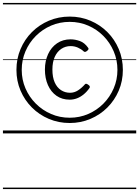

<svg xmlns="http://www.w3.org/2000/svg" viewBox="-20 -909 948 1308"><path d="M455 -71Q379 -71 313 -99Q247 -127 197.5 -176.5Q148 -226 120 -291.5Q92 -357 92 -433Q92 -509 120 -575Q148 -641 197.5 -690.5Q247 -740 313 -768Q379 -796 455 -796Q530 -796 596 -768Q662 -740 711.5 -690.5Q761 -641 789 -575Q817 -509 817 -433Q817 -357 789 -291.5Q761 -226 711.5 -176.5Q662 -127 596 -99Q530 -71 455 -71ZM455 -107Q522 -107 581 -132.5Q640 -158 684.5 -203Q729 -248 754.5 -307Q780 -366 780 -433Q780 -500 754.5 -559.5Q729 -619 684.5 -664Q640 -709 581 -734.5Q522 -760 455 -760Q387 -760 328 -734.5Q269 -709 224 -664Q179 -619 153.5 -559.5Q128 -500 128 -433Q128 -366 153.5 -307Q179 -248 224 -203Q269 -158 328 -132.5Q387 -107 455 -107ZM455 -230Q403 -230 365 -256.5Q327 -283 306.5 -329.5Q286 -376 286 -435Q286 -493 307.5 -540Q329 -587 368.5 -614Q408 -641 461 -641Q492 -641 524 -629.5Q556 -618 580 -584Q585 -578 582.5 -573Q580 -568 574 -563Q566 -556 560 -555.5Q554 -555 550 -559Q533 -575 510 -585Q487 -595 461 -595Q426 -595 397.5 -576Q369 -557 353 -521.5Q337 -486 337 -435Q337 -383 352.5 -348Q368 -313 395.5 -295Q423 -277 457 -277Q486 -277 511 -293Q536 -309 559 -335Q563 -340 569.5 -338Q576 -336 582 -331Q590 -326 591.5 -320.5Q593 -315 590 -310Q572 -284 550 -266Q528 -248 504 -239Q480 -230 455 -230ZM0 369H908V379H0ZM0 -20H908V0H0ZM0 -505H908V-500H0ZM0 -889H908V-879H0Z"/></svg>

Font: Playwrite HR Lijeva Guides
Style: Regular
Weight: 400
Designer: Veronika Burian, José Scaglione
Foundry: TypeTogether
Version: Version 1.003